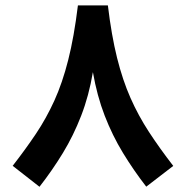

<svg xmlns="http://www.w3.org/2000/svg" viewBox="-20 -694 701 724"><path d="M128.9 10.3Q177.2 -51.6 217.2 -117.2Q257.1 -182.7 286.1 -257.7Q315.2 -332.6 330.3 -422Q345.9 -332.5 374.8 -257.8Q403.7 -183.1 443.6 -117.6Q483.5 -52 531.5 9.9L633.3 -68.4Q581.4 -135.6 541.6 -196.6Q501.8 -257.6 472.1 -324.6Q442.4 -391.7 421.4 -476Q400.4 -560.2 386.8 -673.6H273.8Q259.2 -554.3 237.2 -467.7Q215.3 -381.1 184.9 -314.4Q154.5 -247.7 115.5 -189.5Q76.4 -131.2 27.8 -68.7Z"/></svg>

Font: Estedad-VF-FD Black
Style: Regular
Weight: 900
Designer: Amin Abedi
Version: Version 4.000